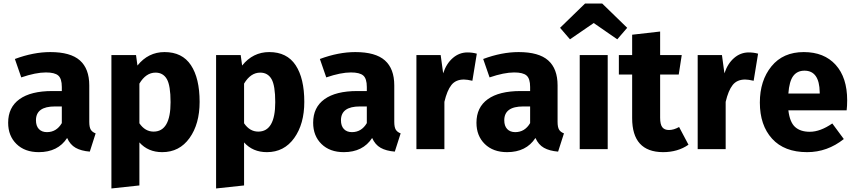

<svg xmlns="http://www.w3.org/2000/svg" viewBox="-20 -842 4832 1084"><path d="M484 -154Q484 -124 492.5 -110Q501 -96 520 -89L487 14Q438 10 407 -7.5Q376 -25 359 -63Q307 17 199 17Q120 17 73 -29Q26 -75 26 -149Q26 -236 90 -282Q154 -328 275 -328H329V-351Q329 -398 309 -415.5Q289 -433 239 -433Q182 -433 100 -405L64 -509Q169 -548 264 -548Q378 -548 431 -501Q484 -454 484 -360ZM245 -96Q299 -96 329 -147V-241H290Q183 -241 183 -163Q183 -131 199.5 -113.5Q216 -96 245 -96Z M909 -548Q1009 -548 1058 -474Q1107 -400 1107 -267Q1107 -142 1050 -62.5Q993 17 896 17Q816 17 767 -38V205L609 222V-531H748L756 -472Q817 -548 909 -548ZM847 -99Q943 -99 943 -265Q943 -359 922 -395.5Q901 -432 858 -432Q804 -432 767 -370V-146Q799 -99 847 -99Z M1500 -548Q1600 -548 1649 -474Q1698 -400 1698 -267Q1698 -142 1641 -62.5Q1584 17 1487 17Q1407 17 1358 -38V205L1200 222V-531H1339L1347 -472Q1408 -548 1500 -548ZM1438 -99Q1534 -99 1534 -265Q1534 -359 1513 -395.5Q1492 -432 1449 -432Q1395 -432 1358 -370V-146Q1390 -99 1438 -99Z M2206 -154Q2206 -124 2214.5 -110Q2223 -96 2242 -89L2209 14Q2160 10 2129 -7.5Q2098 -25 2081 -63Q2029 17 1921 17Q1842 17 1795 -29Q1748 -75 1748 -149Q1748 -236 1812 -282Q1876 -328 1997 -328H2051V-351Q2051 -398 2031 -415.5Q2011 -433 1961 -433Q1904 -433 1822 -405L1786 -509Q1891 -548 1986 -548Q2100 -548 2153 -501Q2206 -454 2206 -360ZM1967 -96Q2021 -96 2051 -147V-241H2012Q1905 -241 1905 -163Q1905 -131 1921.5 -113.5Q1938 -96 1967 -96Z M2619 -546Q2647 -546 2672 -539L2647 -386Q2617 -393 2599 -393Q2553 -393 2528.5 -362Q2504 -331 2489 -267V0H2331V-531H2468L2482 -428Q2500 -483 2536.5 -514.5Q2573 -546 2619 -546Z M3128 -154Q3128 -124 3136.5 -110Q3145 -96 3164 -89L3131 14Q3082 10 3051 -7.5Q3020 -25 3003 -63Q2951 17 2843 17Q2764 17 2717 -29Q2670 -75 2670 -149Q2670 -236 2734 -282Q2798 -328 2919 -328H2973V-351Q2973 -398 2953 -415.5Q2933 -433 2883 -433Q2826 -433 2744 -405L2708 -509Q2813 -548 2908 -548Q3022 -548 3075 -501Q3128 -454 3128 -360ZM2889 -96Q2943 -96 2973 -147V-241H2934Q2827 -241 2827 -163Q2827 -131 2843.5 -113.5Q2860 -96 2889 -96Z M3198 -620 3142 -685 3283 -822H3380L3521 -685L3465 -620L3332 -712ZM3411 -531V0H3253V-531Z M3814 -125 3867 -25Q3807 17 3723 17Q3549 16 3549 -175V-421H3474V-531H3549V-646L3707 -664V-531H3829L3812 -421H3707V-177Q3707 -140 3719 -124Q3731 -108 3757 -108Q3784 -108 3814 -125Z M4207 -546Q4235 -546 4260 -539L4235 -386Q4205 -393 4187 -393Q4141 -393 4116.5 -362Q4092 -331 4077 -267V0H3919V-531H4056L4070 -428Q4088 -483 4124.5 -514.5Q4161 -546 4207 -546Z M4763 -276Q4763 -243 4760 -219H4431Q4439 -152 4469 -125Q4499 -98 4552 -98Q4611 -98 4679 -145L4744 -57Q4651 17 4537 17Q4408 17 4339 -59Q4270 -135 4270 -263Q4270 -387 4335.5 -467.5Q4401 -548 4518 -548Q4633 -548 4698 -476Q4763 -404 4763 -276ZM4608 -314V-321Q4606 -443 4522 -443Q4481 -443 4458.5 -413Q4436 -383 4431 -314Z"/></svg>

Font: FiraGO
Style: Bold
Weight: 700
Designer: bBox Type
Foundry: bBox Type GmbH
Version: Version 1.001;PS 001.001;hotconv 1.0.88;makeotf.lib2.5.64775